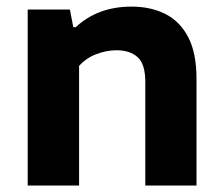

<svg xmlns="http://www.w3.org/2000/svg" viewBox="-20 -576 691 596"><path d="M66 0V-546.5H197L207.5 -491.5H215Q283.5 -555.5 388.5 -555.5Q447.5 -555.5 493 -532.8Q538.5 -510 564.2 -460.8Q590 -411.5 590 -331V0H431V-322Q431 -377 407.2 -398.5Q383.5 -420 341.5 -420Q311 -420 279.2 -408Q247.5 -396 225.5 -371.5V0Z"/></svg>

Font: Encode Sans Semi Expanded
Style: Bold
Weight: 700
Width: 6
Designer: Multiple Designers
Foundry: Impallari Type
Version: Version 3.000; ttfautohint (v1.8.3) -l 8 -r 50 -G 200 -x 14 